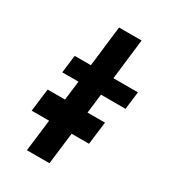

<svg xmlns="http://www.w3.org/2000/svg" viewBox="-154 -681 673 760"><g transform="rotate(30 183.0 -301.5)"><path d="M164 -603H267L245 -418H357L347 -337H235L194 0H91L132 -337H58L68 -418H142ZM42 -249H304L291 -145H29Z"/></g></svg>

Font: Josefin Sans Medium
Style: Italic
Weight: 500
Italic angle: -7°
Designer: Santiago Orozco
Foundry: Typemade
Version: Version 2.000